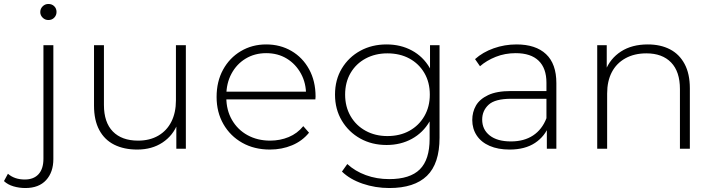

<svg xmlns="http://www.w3.org/2000/svg" viewBox="-108 -750 3598 968"><path d="M20 198Q-11 198 -40 189.5Q-69 181 -88 163L-68 126Q-35 155 17 155Q62 155 86.5 128Q111 101 111 50V-522H161V52Q161 118 124.5 158Q88 198 20 198ZM136 -649Q119 -649 107 -661Q95 -673 95 -689Q95 -706 107 -718Q119 -730 136 -730Q154 -730 165.5 -718.5Q177 -707 177 -690Q177 -673 165.5 -661Q154 -649 136 -649Z M584 4Q517 4 468 -20.5Q419 -45 392.5 -94.5Q366 -144 366 -217V-522H416V-221Q416 -133 461 -87Q506 -41 588 -41Q647 -41 690 -66Q733 -91 756 -136.5Q779 -182 779 -244V-522H829V0H781V-145L788 -128Q765 -67 711.5 -31.5Q658 4 584 4Z M1253 4Q1174 4 1113.5 -30Q1053 -64 1018.5 -124Q984 -184 984 -261Q984 -339 1016.5 -398.5Q1049 -458 1106 -492Q1163 -526 1234 -526Q1305 -526 1361.5 -493Q1418 -460 1450.5 -400.5Q1483 -341 1483 -263Q1483 -260 1482.5 -256.5Q1482 -253 1482 -249H1021V-288H1455L1435 -269Q1436 -330 1409.5 -378.5Q1383 -427 1338 -454.5Q1293 -482 1234 -482Q1176 -482 1130.5 -454.5Q1085 -427 1059 -378.5Q1033 -330 1033 -268V-259Q1033 -195 1061.5 -145.5Q1090 -96 1140 -68.5Q1190 -41 1254 -41Q1304 -41 1347.5 -59Q1391 -77 1421 -114L1450 -81Q1416 -39 1364.5 -17.5Q1313 4 1253 4Z M1855 198Q1784 198 1720 176Q1656 154 1616 115L1643 77Q1682 113 1736.5 133Q1791 153 1854 153Q1959 153 2008.5 104Q2058 55 2058 -50V-195L2068 -273L2060 -351V-522H2108V-56Q2108 75 2044.5 136.5Q1981 198 1855 198ZM1841 -19Q1767 -19 1708.5 -51.5Q1650 -84 1615.5 -141.5Q1581 -199 1581 -273Q1581 -348 1615.5 -405Q1650 -462 1708.5 -494Q1767 -526 1841 -526Q1912 -526 1968.5 -495.5Q2025 -465 2058 -408.5Q2091 -352 2091 -273Q2091 -195 2058 -138Q2025 -81 1968.5 -50Q1912 -19 1841 -19ZM1845 -64Q1908 -64 1956 -90.5Q2004 -117 2031.5 -164.5Q2059 -212 2059 -273Q2059 -335 2031.5 -382Q2004 -429 1956 -455Q1908 -481 1845 -481Q1784 -481 1735.5 -455Q1687 -429 1659.5 -382Q1632 -335 1632 -273Q1632 -212 1659.5 -164.5Q1687 -117 1735.5 -90.5Q1784 -64 1845 -64Z M2649 0V-119L2647 -137V-333Q2647 -406 2607.5 -444Q2568 -482 2492 -482Q2438 -482 2391.5 -463.5Q2345 -445 2312 -416L2287 -452Q2326 -487 2381 -506.5Q2436 -526 2496 -526Q2593 -526 2645 -477Q2697 -428 2697 -331V0ZM2461 4Q2403 4 2360.5 -14.5Q2318 -33 2295.5 -67Q2273 -101 2273 -145Q2273 -185 2291.5 -217.5Q2310 -250 2353 -270.5Q2396 -291 2468 -291H2660V-252H2469Q2388 -252 2355.5 -222Q2323 -192 2323 -147Q2323 -97 2361 -67Q2399 -37 2468 -37Q2534 -37 2579.5 -67Q2625 -97 2647 -154L2661 -120Q2640 -63 2589.5 -29.5Q2539 4 2461 4Z M3158 -526Q3222 -526 3269.5 -501.5Q3317 -477 3343.5 -427.5Q3370 -378 3370 -305V0H3320V-301Q3320 -389 3275.5 -435Q3231 -481 3151 -481Q3090 -481 3045 -456Q3000 -431 2976.5 -386Q2953 -341 2953 -278V0H2903V-522H2951V-377L2944 -393Q2968 -455 3023 -490.5Q3078 -526 3158 -526Z"/></svg>

Font: Modern
Style: Regular
Weight: 300
Designer: Julieta Ulanovsky
Foundry: Julieta Ulanovsky
Version: Version 8.000